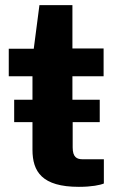

<svg xmlns="http://www.w3.org/2000/svg" viewBox="-20 -719 476 745"><path d="M35 -332V-245H106V-138C106 -53 143 6 286 6C336 6 369 -1 383 -7V-101H301C278 -101 262 -109 262 -147V-245H367V-332H261V-423H382V-531H261V-699H133L111 -530H14V-423H106V-332Z"/></svg>

Font: Cheyenne Sans
Style: Bold
Weight: 700
Designer: The Public Sans project authors (U.S. Web Design System), Libre Franklin designed by Pablo Impallari and Rodrigo Fuenzal
Foundry: The Cheyenne Sans Project Authors
Version: Version 2.007